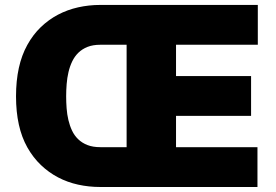

<svg xmlns="http://www.w3.org/2000/svg" viewBox="-20 -747 1101 767"><path d="M44 -362.2Q44 -486.2 89.1 -567.5Q111.9 -608.7 143.1 -638.7Q174.4 -668.7 211.8 -688.4Q249.3 -708.1 292.1 -717.7Q334.9 -727.3 380.7 -727.3H1009.9V-568.2H683.2V-443.2H983V-284.1H683.2V-159.1H1008.5V0H380.7Q334.9 0 292.1 -9.4Q249.3 -18.8 212 -38.4Q174.7 -57.9 143.5 -87.7Q112.2 -117.5 89.1 -158.4Q44 -238.6 44 -362.2ZM244.3 -362.2Q244.3 -338.8 246.1 -314.5Q247.9 -290.1 253.2 -267.6Q258.5 -245 267.8 -225.3Q277 -205.6 292.3 -190.9Q307.5 -176.1 329.2 -167.6Q350.9 -159.1 380.7 -159.1H485.8V-568.2H380.7Q351.2 -568.2 329.7 -559.7Q308.2 -551.1 293.1 -536.4Q278.1 -521.7 268.5 -501.8Q258.9 -481.9 253.6 -459Q248.2 -436.1 246.3 -411.4Q244.3 -386.7 244.3 -362.2Z"/></svg>

Font: Inter P Black
Style: Regular
Weight: 900
Designer: Rasmus Andersson
Foundry: rsms
Version: Version 3.018;git-588b23468